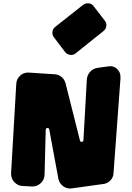

<svg xmlns="http://www.w3.org/2000/svg" viewBox="-20 -1123 786 1146"><path d="M637 -728Q663 -728 681 -709.5Q699 -691 699 -665V-654L658 -95Q658 -66 639 -46Q620 -26 591 -24L404 2Q378 4 357 -11.5Q336 -27 329 -53L274 -350Q272 -359 263.5 -359Q255 -359 253 -350L246 -80Q245 -50 223 -29.5Q201 -9 171 -10L115 -13Q100 -13 87.5 -19.5Q75 -26 65.5 -36Q56 -46 51 -59Q46 -72 46 -87L77 -621Q78 -650 98.5 -670Q119 -690 148 -690L301 -680Q326 -680 345 -665.5Q364 -651 371 -627L457 -285Q459 -276 468 -276.5Q477 -277 478 -286L498 -644Q499 -673 517 -693.5Q535 -714 563 -718Q566 -718 577.5 -720Q589 -722 602 -723.5Q615 -725 625.5 -726.5Q636 -728 637 -728ZM432 -805Q418 -793 399 -795.5Q380 -798 369 -812L302 -900Q291 -915 293 -933Q295 -951 309 -962L476 -1094Q491 -1105 509.5 -1103Q528 -1101 539 -1086L606 -999Q617 -985 614.5 -967Q612 -949 598 -938Z"/></svg>

Font: d puntillas B to tiptoe
Style: Regular
Weight: 400
Designer: deFharo
Foundry: deFharo.com
Version: Version 1.001 2012